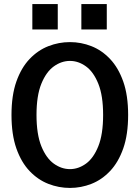

<svg xmlns="http://www.w3.org/2000/svg" viewBox="-20 -913 690 944"><path d="M324 11Q269 11 217.8 -9Q166.5 -29 125.5 -72Q84.5 -115 60.5 -183.2Q36.5 -251.5 36.5 -348Q36.5 -444 60.5 -512Q84.5 -580 125.5 -623Q166.5 -666 217.8 -686Q269 -706 324 -706Q378.5 -706 429.5 -686Q480.5 -666 521.2 -623Q562 -580 586 -512Q610 -444 610 -348Q610 -251.5 586 -183.2Q562 -115 521.2 -72Q480.5 -29 429.5 -9Q378.5 11 324 11ZM324 -81.5Q365.5 -81.5 402.8 -108.5Q440 -135.5 463.5 -194.2Q487 -253 487 -348Q487 -442.5 463.5 -501Q440 -559.5 402.8 -586.5Q365.5 -613.5 324 -613.5Q282 -613.5 244.5 -586.5Q207 -559.5 183.2 -501Q159.5 -442.5 159.5 -348Q159.5 -253 183.2 -194.2Q207 -135.5 244.5 -108.5Q282 -81.5 324 -81.5ZM139 -893H264V-768H139ZM380 -893H505V-768H380Z"/></svg>

Font: Trispace Medium
Style: Regular
Weight: 500
Designer: Tyler Finck
Foundry: Etcetera Type Company
Version: Version 1.210; ttfautohint (v1.8.3)